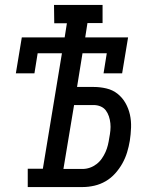

<svg xmlns="http://www.w3.org/2000/svg" viewBox="-20 -755 640 775"><path d="M314 0H92V-74H153L230 -540H132L119 -459H44L68 -604H241L250 -661H199L198 -735H394V-662H333L324 -604H497L473 -459H398L411 -540H313L291 -404H358Q384 -404 409.5 -398Q435 -392 454.5 -376.5Q474 -361 486.5 -339Q499 -317 504.5 -292Q510 -267 509 -240Q508 -213 504 -187Q500 -163 493 -140Q486 -117 474 -95.5Q462 -74 445 -55Q428 -36 406.5 -23.5Q385 -11 361 -5.5Q337 0 314 0ZM313 -73Q328 -73 342.5 -78Q357 -83 369.5 -92.5Q382 -102 391 -115Q400 -128 406 -141.5Q412 -155 415.5 -169.5Q419 -184 421 -198Q424 -213 425.5 -228Q427 -243 425.5 -257.5Q424 -272 419.5 -285.5Q415 -299 407 -309.5Q399 -320 386 -325.5Q373 -331 358 -331H279L236 -73Z"/></svg>

Font: Iosevka HT Extended
Style: Italic
Weight: 400
Width: 7
Italic angle: -9°
Monospace: yes
Designer: Belleve Invis
Foundry: Belleve Invis
Version: Version 32.3.0; ttfautohint (v1.8.4)